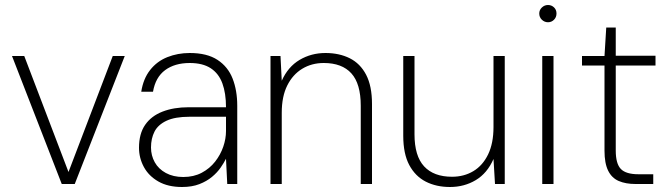

<svg xmlns="http://www.w3.org/2000/svg" viewBox="-20 -736 2678 768"><path d="M227 0 28 -512H77L254 -48L431 -512H479L279 0Z M708 12Q652 12 613.5 -10Q575 -32 555.5 -68Q536 -104 536 -145Q536 -201 560.5 -236.5Q585 -272 630 -289.5Q675 -307 734 -307H884Q884 -363 869.5 -402.5Q855 -442 823 -463Q791 -484 739 -484Q679 -484 640.5 -455.5Q602 -427 592 -369H545Q553 -421 580.5 -456Q608 -491 649.5 -507.5Q691 -524 739 -524Q808 -524 850 -496.5Q892 -469 910.5 -421.5Q929 -374 929 -313V0H889L884 -101Q876 -85 862.5 -65.5Q849 -46 828 -28.5Q807 -11 777.5 0.5Q748 12 708 12ZM713 -28Q755 -28 787 -45Q819 -62 840.5 -89.5Q862 -117 873 -149Q884 -181 884 -212V-269H738Q680 -269 646 -253Q612 -237 598 -209.5Q584 -182 584 -146Q584 -114 599 -87Q614 -60 643.5 -44Q673 -28 713 -28Z M1062 0V-512H1102L1107 -413Q1132 -469 1178.5 -496.5Q1225 -524 1282 -524Q1337 -524 1379 -503Q1421 -482 1444.5 -437Q1468 -392 1468 -320V0H1423V-313Q1423 -401 1385.5 -442.5Q1348 -484 1275 -484Q1227 -484 1189 -461Q1151 -438 1129 -394Q1107 -350 1107 -285V0Z M1780 12Q1725 12 1683 -9.5Q1641 -31 1617 -76Q1593 -121 1593 -193V-512H1638V-199Q1638 -112 1676.5 -70.5Q1715 -29 1788 -29Q1836 -29 1873.5 -51.5Q1911 -74 1932.5 -118.5Q1954 -163 1954 -228V-512H1999V0H1960L1954 -100Q1929 -43 1883 -15.5Q1837 12 1780 12Z M2149 0V-512H2194V0ZM2172 -647Q2158 -647 2147.5 -657Q2137 -667 2137 -682Q2137 -696 2147.5 -706Q2158 -716 2172 -716Q2186 -716 2196 -706.5Q2206 -697 2206 -682Q2206 -667 2196 -657Q2186 -647 2172 -647Z M2522 0Q2483 0 2455 -12Q2427 -24 2412.5 -53.5Q2398 -83 2398 -133V-474H2308V-512H2398L2405 -626H2443V-513H2602V-474H2443V-134Q2443 -81 2463.5 -60Q2484 -39 2534 -39H2593V0Z"/></svg>

Font: DM Sans 12pt ExtraLight
Style: Regular
Weight: 250
Version: Version 4.004;gftools[0.9.30]